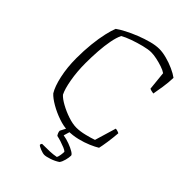

<svg xmlns="http://www.w3.org/2000/svg" viewBox="-267 -831 1136 1136"><g transform="rotate(45 301.0 -262.5)"><path d="M328 0Q293 0 249.5 -15Q206 -30 168 -52Q130 -74 111 -95Q89 -130 74.5 -196Q60 -262 60 -339Q60 -402 66 -458.5Q72 -515 82 -558.5Q92 -602 102 -626Q121 -640 153.5 -657Q186 -674 225 -689.5Q264 -705 301.5 -715Q339 -725 369 -725Q396 -725 430.5 -716Q465 -707 497 -692.5Q529 -678 549 -663Q548 -623 541.5 -581Q535 -539 530 -513Q520 -514 511 -516.5Q502 -519 498 -521L486 -639Q472 -649 447 -657.5Q422 -666 395.5 -671.5Q369 -677 349 -677Q325 -677 287.5 -667.5Q250 -658 213.5 -645Q177 -632 155 -619Q142 -592 134 -550Q126 -508 122.5 -458Q119 -408 119 -357Q119 -286 130 -223.5Q141 -161 157 -130Q173 -112 207.5 -93Q242 -74 281 -61Q320 -48 351 -48Q382 -48 420 -57.5Q458 -67 480 -75L520 -209Q528 -209 538 -205.5Q548 -202 550 -200Q547 -160 541 -119.5Q535 -79 530 -59Q511 -47 478.5 -33Q446 -19 407 -9.5Q368 0 328 0ZM331 200Q318 200 296.5 191.5Q275 183 270 176Q270 171 272 168Q274 165 275 163Q312 163 339.5 162Q367 161 392 156Q397 147 399.5 130Q402 113 402 103Q396 96 379 89Q362 82 342 75.5Q322 69 306 66Q302 61 298 52Q294 43 294 34Q302 17 313.5 -3.5Q325 -24 332 -37H352L330 37Q356 41 383 51Q410 61 428 72Q446 83 446 91Q446 107 440 130Q434 153 424 166Q402 181 373.5 190.5Q345 200 331 200Z"/></g></svg>

Font: Texturina 72pt Thin
Style: Regular
Weight: 100
Designer: Guillermo Torres Carreño
Foundry: Omnibus-Type
Version: Version 1.002; ttfautohint (v1.8.3)